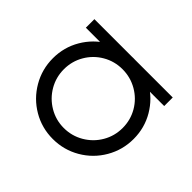

<svg xmlns="http://www.w3.org/2000/svg" viewBox="-120 -701 889 889"><g transform="rotate(-45 324.0 -256.5)"><path d="M42 -257Q42 -329 77.5 -389.5Q113 -450 174 -485.5Q235 -521 307 -521Q379 -521 439.5 -485.5Q500 -450 535.5 -389.5Q571 -329 571 -257Q571 -185 535.5 -124Q500 -63 439.5 -27.5Q379 8 307 8Q235 8 174 -27.5Q113 -63 77.5 -124Q42 -185 42 -257ZM499 -257Q499 -309.3 473.3 -353.4Q447.6 -397.6 403.4 -423.3Q359.3 -449 307 -449Q254.7 -449 210.5 -423.3Q166.3 -397.5 140.2 -353.4Q114 -309.2 114 -256.9Q114 -204.6 140.1 -160Q166.3 -115.4 210.5 -89.7Q254.6 -64 306.9 -64Q359.2 -64 403.4 -89.7Q447.5 -115.5 473.3 -160.1Q499 -204.7 499 -257ZM514.7 -513H570.7V0H514.7Z"/></g></svg>

Font: Lineal Thin
Style: Regular
Weight: 200
Designer: Created by Frank Adebiaye with contributions from Anton Moglia & Ariel Martín Pérez
Created by Frank ADEBIAYE with FontF
Foundry: Velvetyne Type Foundry
Version: Version 2.000;Glyphs 3.2 (3227)